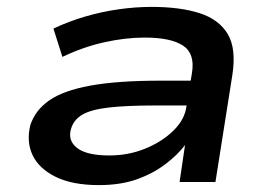

<svg xmlns="http://www.w3.org/2000/svg" viewBox="-20 -528 790 557"><path d="M267 9Q191 9 142.5 -14.5Q94 -38 75 -77Q56 -116 68 -165Q82 -208 122.5 -236.5Q163 -265 241.5 -279.5Q320 -294 447 -294H555L545 -222H429Q346 -222 295 -216Q244 -210 219 -195.5Q194 -181 186 -154Q176 -120 204 -98.5Q232 -77 297 -77Q352 -77 400.5 -96.5Q449 -116 482.5 -148.5Q516 -181 521 -220L537 -317Q546 -373 510.5 -396Q475 -419 400 -419Q344 -419 283 -405.5Q222 -392 161 -363L135 -445Q179 -466 227 -480Q275 -494 324 -501Q373 -508 420 -508Q502 -508 558.5 -490Q615 -472 640.5 -429.5Q666 -387 654 -310L605 0H501L517 -109L519 -110Q496 -79 459.5 -51.5Q423 -24 376 -7.5Q329 9 267 9Z"/></svg>

Font: Nunito Sans 7pt Expanded SemiBold
Style: Italic
Weight: 600
Width: 7
Italic angle: -9°
Designer: Vernon Adams
Foundry: Vernon Adams
Version: Version 3.101;gftools[0.9.27]